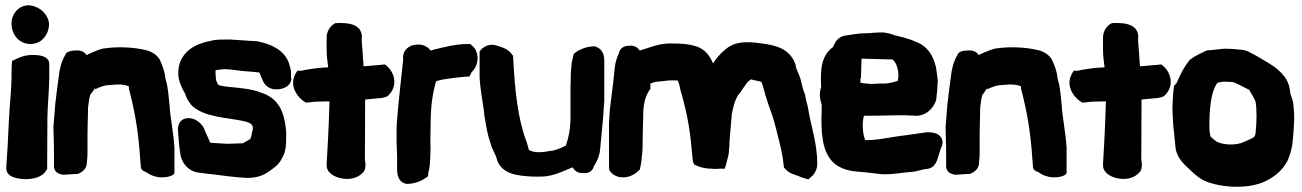

<svg xmlns="http://www.w3.org/2000/svg" viewBox="-20 -672 4969 733"><path d="M4 -29C4 7 54 11 76 12C104 12 141 6 157 -22L160 -27V-32C160 -90 161 -157 161 -225C162 -273 167 -320 168 -371V-427C168 -459 129 -463 100 -462C76 -462 54 -453 38 -445L26 -439L25 -426C24 -408 24 -391 24 -374C23 -318 16 -262 14 -213C11 -137 7 -79 4 -33ZM24 -582C24 -543 50 -504 97 -504C138 -504 164 -538 167 -573V-584C164 -614 136 -647 91 -652C51 -652 24 -619 24 -582Z M184 -184C185 -159 185 -135 186 -108V-43C186 -38 182 -10 221 -5H224L272 -8H277C296 -15 309 -29 311 -44V-45C311 -50 314 -70 314 -85V-153C314 -177 315 -202 316 -248V-260C318 -278 320 -293 324 -309C329 -317 338 -326 343 -337V-331C361 -339 373 -346 396 -347C415 -349 431 -350 445 -349C455 -348 463 -346 471 -343C472 -343 472 -343 472 -342V-333L473 -330C503 -214 510 -143 518 -31C521 -23 526 -19 538 -15C555 -2 576 4 592 5C611 6 637 2 645 -9L646 -13V-107C643 -161 628 -240 628 -262V-263L622 -321L618 -347C616 -356 614 -364 611 -375C610 -399 595 -434 589 -446C579 -462 561 -474 540 -480H539C492 -492 429 -495 377 -487H375C346 -480 323 -467 310 -462C297 -484 269 -479 263 -479C251 -479 233 -474 230 -464C230 -464 229 -463 228 -460C215 -438 207 -410 204 -377L198 -333L191 -275C189 -247 186 -217 184 -187Z M660 -166C662 -134 665 -103 670 -75L671 -73V-72C680 -44 700 -19 737 -13H740C748 -12 773 -8 788 -7C835 -1 878 5 920 7C952 8 981 1 1006 -17C1021 -28 1043 -40 1056 -67C1067 -84 1072 -107 1072 -128C1072 -142 1074 -162 1071 -184C1064 -242 1046 -294 981 -317H980C973 -319 967 -322 964 -323H962L961 -324C937 -331 915 -334 887 -337C865 -339 830 -342 815 -347C811 -351 808 -358 805 -366C804 -375 802 -392 803 -404C810 -405 816 -406 824 -407C830 -407 837 -408 840 -408C868 -407 894 -401 930 -399C941 -398 957 -397 971 -395C971 -395 972 -393 972 -392V-391L986 -358L987 -357C997 -339 1018 -329 1040 -331C1059 -332 1089 -341 1092 -369V-371C1092 -373 1092 -375 1091 -381V-402C1089 -411 1086 -421 1083 -431C1066 -480 1017 -503 968 -513L967 -514L861 -521H852C831 -521 801 -522 781 -515C780 -514 771 -514 767 -512H766C753 -508 738 -504 722 -495C698 -482 664 -454 661 -402C658 -371 670 -347 679 -328L687 -314C690 -301 698 -287 709 -273C717 -263 727 -257 737 -251C793 -220 874 -221 924 -206C937 -201 943 -197 945 -188V-177C945 -177 945 -175 944 -173V-172L943 -171C939 -154 941 -155 936 -142C927 -136 918 -131 907 -125L846 -123L783 -127L763 -171C758 -194 727 -227 690 -220C661 -214 657 -187 660 -166Z M1108 -390C1082 -344 1117 -296 1149 -280L1175 -283C1193 -285 1215 -284 1238 -285C1234 -152 1230 -102 1227 -46V-43C1226 -12 1257 4 1284 9C1313 15 1347 9 1367 -15L1370 -18L1372 -23C1379 -42 1373 -58 1373 -62C1373 -124 1374 -177 1374 -288V-292C1395 -294 1417 -296 1437 -298C1438 -298 1455 -301 1461 -306C1502 -344 1485 -396 1458 -419L1450 -426L1439 -425C1439 -425 1423 -423 1417 -423H1415C1398 -421 1384 -420 1368 -419C1367 -432 1366 -446 1365 -460C1365 -478 1361 -501 1361 -517V-522C1361 -524 1365 -544 1352 -561V-562H1351C1335 -581 1306 -585 1267 -584H1261L1256 -581C1237 -570 1227 -549 1227 -528V-483C1227 -458 1230 -437 1233 -415C1229 -415 1222 -414 1216 -414C1195 -413 1167 -409 1144 -405L1132 -402H1115Z M1494 -128C1495 -105 1496 -85 1496 -68V-25C1496 -11 1498 24 1532 30H1537C1563 29 1587 20 1604 8L1614 1L1615 -11C1616 -17 1620 -31 1621 -44V-46C1621 -51 1623 -69 1623 -81C1624 -98 1624 -113 1623 -129C1624 -153 1623 -170 1624 -195C1624 -259 1630 -312 1645 -362C1652 -364 1658 -365 1668 -368C1694 -372 1725 -377 1757 -379L1772 -380L1781 -397C1809 -423 1812 -474 1782 -498L1775 -504H1766C1720 -504 1676 -492 1642 -484H1641C1634 -482 1629 -480 1624 -479C1606 -503 1578 -506 1552 -498H1550L1549 -497C1543 -494 1535 -490 1529 -482C1522 -474 1520 -466 1519 -457V-442C1511 -363 1501 -285 1495 -203L1494 -179Z M1811 -375C1813 -341 1820 -297 1825 -265C1827 -251 1829 -239 1829 -235V-232C1835 -198 1839 -165 1851 -131C1857 -103 1874 -80 1876 -66L1877 -65V-63C1896 -3 1966 -1 2010 2H2012C2023 2 2035 3 2050 2C2100 1 2147 -28 2167 -33C2178 -8 2207 -11 2214 -11C2225 -11 2243 -18 2247 -37L2248 -39C2259 -55 2269 -78 2271 -101C2275 -143 2279 -185 2283 -228L2284 -247L2287 -287V-305C2288 -317 2286 -326 2287 -331V-440C2287 -455 2284 -482 2257 -493L2252 -495H2246C2220 -494 2196 -485 2179 -473L2170 -466L2168 -456C2168 -453 2164 -440 2162 -429V-425C2162 -422 2159 -400 2159 -384C2159 -370 2159 -358 2158 -350V-213C2156 -173 2151 -147 2140 -116C2121 -107 2103 -98 2083 -96H2082C2055 -91 2020 -86 1999 -100C1997 -108 1995 -116 1992 -124V-127L1990 -131C1956 -222 1946 -325 1939 -452V-459L1934 -465C1918 -488 1888 -494 1876 -498C1851 -507 1829 -495 1818 -484L1811 -476Z M2305 -35C2305 -34 2306 -24 2306 -23C2316 -5 2337 6 2360 5C2387 5 2408 -10 2423 -25C2425 -39 2429 -51 2430 -70V-71C2430 -73 2433 -93 2433 -106C2434 -169 2434 -179 2436 -247C2438 -282 2445 -309 2463 -333V-353C2470 -356 2479 -359 2487 -360C2509 -361 2524 -365 2540 -365H2566C2566 -365 2572 -362 2578 -327V-326L2579 -324C2608 -224 2616 -161 2624 -67C2624 -56 2627 -51 2630 -44L2639 -40C2657 -31 2680 -28 2696 -28C2710 -26 2723 -28 2728 -28H2747L2752 -44C2754 -51 2756 -59 2758 -68C2760 -74 2763 -86 2763 -98C2764 -107 2765 -118 2765 -130C2767 -165 2770 -182 2774 -237C2781 -273 2789 -302 2808 -321C2813 -331 2819 -337 2829 -352C2835 -361 2838 -363 2847 -369C2864 -364 2883 -362 2887 -359C2889 -355 2895 -337 2901 -313V-312C2909 -286 2917 -263 2923 -246C2936 -213 2950 -153 2961 -107C2965 -89 2969 -68 2971 -47L2973 -32L2977 -28C2992 -9 3019 -4 3031 1C3040 6 3048 8 3053 9L3066 13L3076 4C3090 -7 3100 -26 3100 -46V-49C3100 -125 3075 -195 3065 -258V-259C3061 -279 3056 -292 3054 -308V-310C3046 -326 3041 -351 3036 -371C3033 -384 3018 -411 3018 -420V-423C2996 -490 2936 -500 2882 -507C2832 -514 2782 -515 2746 -480C2729 -467 2715 -449 2702 -430C2691 -457 2672 -487 2631 -497C2600 -506 2568 -506 2533 -506C2487 -504 2455 -488 2422 -479C2408 -503 2381 -497 2376 -497C2364 -496 2346 -489 2343 -469C2336 -455 2329 -434 2327 -413L2321 -357L2315 -308C2313 -289 2310 -272 2308 -251L2305 -202Z M3115 -340C3108 -320 3108 -297 3117 -274C3117 -255 3117 -236 3116 -218V-217C3116 -153 3121 -71 3181 -37C3221 -14 3260 -18 3303 -12L3329 -9C3367 -2 3415 -12 3450 -15C3481 -16 3500 -26 3519 -27C3553 -31 3559 -65 3564 -81C3568 -91 3571 -107 3574 -110C3586 -134 3573 -156 3552 -163C3537 -168 3519 -168 3503 -165C3488 -163 3468 -160 3441 -156C3384 -150 3332 -136 3283 -137C3274 -159 3270 -199 3278 -230H3280C3308 -230 3375 -231 3405 -232C3414 -232 3424 -231 3438 -232C3446 -231 3454 -231 3459 -231C3463 -231 3467 -231 3474 -230H3478C3520 -231 3545 -262 3554 -290C3557 -314 3559 -338 3560 -363V-367C3558 -385 3555 -401 3553 -417V-418L3552 -420C3542 -461 3520 -497 3475 -513C3454 -523 3430 -529 3397 -537C3385 -541 3366 -549 3341 -548C3321 -548 3298 -545 3285 -545C3258 -545 3234 -540 3213 -537C3184 -535 3168 -515 3161 -493C3112 -459 3112 -397 3115 -340ZM3265 -356V-372L3267 -375L3269 -448L3387 -445C3398 -437 3408 -419 3410 -386V-382C3409 -378 3409 -372 3408 -364C3393 -358 3368 -352 3351 -353C3327 -354 3315 -350 3300 -352H3299C3286 -353 3276 -354 3265 -356Z M3590 -184C3591 -159 3591 -135 3592 -108V-43C3592 -38 3588 -10 3627 -5H3630L3678 -8H3683C3702 -15 3715 -29 3717 -44V-45C3717 -50 3720 -70 3720 -85V-153C3720 -177 3721 -202 3722 -248V-260C3724 -278 3726 -293 3730 -309C3735 -317 3744 -326 3749 -337V-331C3767 -339 3779 -346 3802 -347C3821 -349 3837 -350 3851 -349C3861 -348 3869 -346 3877 -343C3878 -343 3878 -343 3878 -342V-333L3879 -330C3909 -214 3916 -143 3924 -31C3927 -23 3932 -19 3944 -15C3961 -2 3982 4 3998 5C4017 6 4043 2 4051 -9L4052 -13V-107C4049 -161 4034 -240 4034 -262V-263L4028 -321L4024 -347C4022 -356 4020 -364 4017 -375C4016 -399 4001 -434 3995 -446C3985 -462 3967 -474 3946 -480H3945C3898 -492 3835 -495 3783 -487H3781C3752 -480 3729 -467 3716 -462C3703 -484 3675 -479 3669 -479C3657 -479 3639 -474 3636 -464C3636 -464 3635 -463 3634 -460C3621 -438 3613 -410 3610 -377L3604 -333L3597 -275C3595 -247 3592 -217 3590 -187Z M4072 -390C4046 -344 4081 -296 4113 -280L4139 -283C4157 -285 4179 -284 4202 -285C4198 -152 4194 -102 4191 -46V-43C4190 -12 4221 4 4248 9C4277 15 4311 9 4331 -15L4334 -18L4336 -23C4343 -42 4337 -58 4337 -62C4337 -124 4338 -177 4338 -288V-292C4359 -294 4381 -296 4401 -298C4402 -298 4419 -301 4425 -306C4466 -344 4449 -396 4422 -419L4414 -426L4403 -425C4403 -425 4387 -423 4381 -423H4379C4362 -421 4348 -420 4332 -419C4331 -432 4330 -446 4329 -460C4329 -478 4325 -501 4325 -517V-522C4325 -524 4329 -544 4316 -561V-562H4315C4299 -581 4270 -585 4231 -584H4225L4220 -581C4201 -570 4191 -549 4191 -528V-483C4191 -458 4194 -437 4197 -415C4193 -415 4186 -414 4180 -414C4159 -413 4131 -409 4108 -405L4096 -402H4079Z M4456 -264C4456 -247 4457 -231 4458 -213L4459 -195L4466 -127C4467 -121 4467 -116 4468 -106C4475 -64 4505 -41 4525 -22C4542 -5 4564 14 4593 24C4657 46 4760 51 4824 13C4855 -4 4879 -28 4893 -54V-55H4894C4902 -73 4912 -101 4915 -131C4918 -160 4920 -189 4921 -221C4921 -235 4920 -250 4918 -271C4917 -287 4911 -300 4906 -315C4905 -336 4899 -358 4886 -376V-377C4869 -399 4848 -417 4822 -432C4808 -440 4781 -457 4760 -468H4758C4758 -468 4743 -480 4720 -482C4702 -484 4677 -486 4657 -486H4654C4638 -484 4629 -484 4606 -481C4599 -481 4591 -480 4586 -479C4565 -468 4545 -461 4524 -445L4522 -444L4521 -442C4503 -420 4488 -393 4472 -355L4462 -344C4459 -321 4457 -298 4456 -264ZM4597 -187C4597 -203 4597 -218 4598 -234C4601 -299 4614 -339 4628 -356C4631 -357 4635 -358 4638 -358H4640L4641 -359C4650 -361 4662 -360 4684 -359C4695 -358 4730 -338 4749 -329C4758 -313 4771 -293 4773 -285C4776 -271 4777 -251 4777 -229C4777 -209 4776 -190 4774 -171C4772 -145 4770 -149 4729 -130C4702 -117 4653 -117 4625 -131C4620 -134 4610 -143 4601 -151C4599 -161 4597 -175 4597 -187Z"/></svg>

Font: Vapor
Style: Blk
Weight: 900
Foundry: Cannot Into Space Fonts
Version: Version 0.179